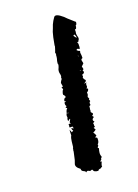

<svg xmlns="http://www.w3.org/2000/svg" viewBox="-103 -550 422 586"><g transform="rotate(-20 108.0 -257.0)"><path d="M54 -58Q58 -68 59 -75L61 -84L63 -93V-96L64 -100Q64 -104 66 -106Q66 -110 68 -124Q69 -135 73 -142Q73 -155 74 -160Q76 -156 78 -150L81 -152L84 -154Q80 -156 81 -163L84 -161L86 -159Q88 -161 87 -162L86 -164V-166H81Q78 -165 76 -167L77 -172V-177H81L84 -176Q84 -177 82 -181L85 -186L87 -190Q86 -192 83 -189L81 -187L80 -186Q78 -188 79 -192L80 -195L81 -198Q79 -204 83 -210L84 -214L85 -217Q87 -222 90 -224Q85 -227 86 -228L88 -229L90 -231Q86 -235 88 -243L90 -244L94 -245Q93 -246 91 -246Q90 -247 89 -247Q90 -256 97 -257Q98 -261 92 -267Q92 -272 94 -276L95 -279L97 -281Q99 -283 95 -289Q96 -290 98 -290L100 -291Q98 -301 98 -303L101 -309Q106 -314 104 -318Q107 -322 105 -330Q103 -336 105 -344L108 -351L110 -358Q108 -362 110 -370L112 -377L113 -383V-386L114 -390Q114 -395 113 -396L115 -401L117 -407Q120 -415 119 -417Q124 -446 128 -458L132 -468L136 -479Q141 -490 147 -498Q153 -509 176 -489L184 -481L193 -473Q195 -471 198 -468.5Q201 -466 202.5 -464.5Q204 -463 205 -463Q205 -454 200 -452Q201 -449 199 -445Q198 -441 194 -442V-435L193 -429Q193 -423 195 -417Q196 -414 195 -410L193 -407L191 -403H187Q190 -398 189 -392V-387L188 -382Q186 -380 185 -382L183 -383Q180 -385 177 -381L181 -377L184 -376L186 -375V-372Q185 -371 185 -370L186 -361V-352Q180 -350 181 -346L182 -341L183 -336L181 -334L179 -332L175 -328L176 -325L177 -321Q177 -317 173 -316Q180 -308 167 -304Q170 -299 166 -295Q166 -294 169 -289L171 -287Q172 -286 172 -283L169 -280L167 -279L164 -276L167 -277H168L172 -278Q169 -275 169 -272V-268Q170 -264 166 -261Q166 -259 168 -259H170Q169 -251 163 -249V-242Q161 -236 160 -235L161 -233L162 -231Q164 -229 162 -227Q160 -226 162 -224L163 -222V-220Q158 -218 160 -209Q155 -207 155 -205V-202Q155 -199 154 -198V-192Q152 -189 154 -187L155 -186L157 -184Q160 -180 153 -176L155 -174L157 -171Q146 -165 154 -157L148 -154Q150 -152 149 -148V-145L150 -142L148 -141Q146 -140 145 -140Q146 -138 147.5 -136Q149 -134 149 -133Q143 -128 139 -127Q144 -120 145 -115Q143 -113 140 -112Q140 -109 144 -109Q146 -107 145 -100Q144 -92 139 -88Q141 -86 139 -83L137 -81L136 -78L138 -77L139 -76L137 -69L136 -63Q135 -56 138 -49Q138 -48 134 -44Q135 -42 133 -40L130 -38L128 -37Q130 -36 131 -36Q132 -35 133 -35L130 -28Q128 -22 129 -20Q127 -20 124 -17L121 -16H119Q115 -15 114 -12Q100 -12 98 -21Q97 -21 97 -22Q91 -20 90 -20L88 -21L86 -22Q82 -25 77 -20Q77 -24 74 -25L70 -27Q64 -30 65 -36Q49 -47 54 -58ZM183 -425Q189 -417 190 -416Q192 -420 187 -428Q186 -428 185 -427Q184 -426 183 -425ZM88 -211Q87 -211 85 -209L87 -208Q89 -210 88 -211ZM175 -364V-362Q176 -361 177 -361L176 -363ZM166 -317Q167 -318 168 -318Q166 -320 165 -319Q166 -318 166 -317Z"/></g></svg>

Font: Kom-post
Style: Regular
Weight: 400
Designer: @guaschetti
Foundry: guaschetti
Version: Version 1.00 December 6, 2021, initial release